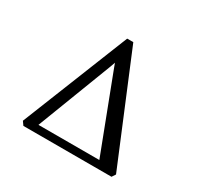

<svg xmlns="http://www.w3.org/2000/svg" viewBox="-158 -939 1165 1128"><g transform="rotate(30 425.0 -374.5)"><path d="M126.7 0 109 -24.9 398.4 -749H439.9L740.8 -24.9L724.4 0ZM200.3 -49.6H613.3L417.4 -562.1L407 -590.5L396.2 -559.9Z"/></g></svg>

Font: Merriweather Light
Style: Regular
Weight: 300
Designer: Eben Sorkin
Foundry: Eben Sorkin
Version: Version 2.100